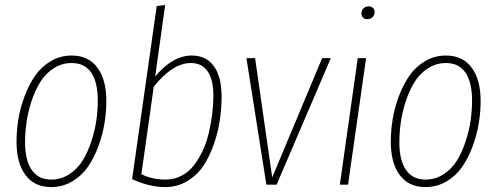

<svg xmlns="http://www.w3.org/2000/svg" viewBox="-20 -759 2043 789"><path d="M189.9 9.8Q121.6 9.8 84.7 -39.6Q47.9 -88.9 47.9 -176.8Q47.9 -221.7 55.4 -268.6Q63 -315.4 80.8 -363Q98.6 -410.6 124 -447.5Q149.4 -484.4 188.5 -507.6Q227.5 -530.8 274.9 -530.8Q343.3 -530.8 380.1 -481.2Q417 -431.6 417 -344.2Q417 -299.3 409.4 -252.4Q401.9 -205.6 384.3 -158Q366.7 -110.4 341.3 -73.5Q315.9 -36.6 276.6 -13.4Q237.3 9.8 189.9 9.8ZM189.9 -21Q231.4 -21 265.1 -43.2Q298.8 -65.4 320.1 -100.1Q341.3 -134.8 355.7 -179Q370.1 -223.1 376 -264.9Q381.8 -306.6 381.8 -345.2Q381.8 -421.4 354.7 -460.7Q327.6 -500 274.9 -500Q233.4 -500 199.7 -477.8Q166 -455.6 144.8 -420.9Q123.5 -386.2 109.1 -341.8Q94.7 -297.4 88.9 -255.6Q83 -213.9 83 -174.8Q83 -99.6 110.6 -60.3Q138.2 -21 189.9 -21Z M768.1 -530.8Q827.1 -530.8 858.9 -487.1Q890.6 -443.4 890.6 -362.8Q890.6 -314 883.3 -264.6Q876 -215.3 858.4 -165.3Q840.8 -115.2 815.2 -76.9Q789.6 -38.6 749 -14.4Q708.5 9.8 658.7 9.8Q593.8 9.8 522.9 -22.9L624 -733.9L658.7 -738.8L617.7 -444.8Q689.9 -530.8 768.1 -530.8ZM764.6 -500Q689.5 -500 611.8 -402.8L561 -43Q606 -21 659.7 -21Q695.8 -21 726.1 -36.9Q756.3 -52.7 777.3 -80.3Q798.3 -107.9 814 -141.8Q829.6 -175.8 838.6 -215.3Q847.7 -254.9 852.1 -291.3Q856.4 -327.6 856.9 -362.8Q857.4 -430.2 833.7 -465.1Q810.1 -500 764.6 -500Z M1339.4 -520 1116.7 0H1074.7L992.7 -520H1028.3L1098.6 -29.8L1303.7 -520Z M1489.3 -680.2Q1478.5 -680.2 1471.9 -686.8Q1465.3 -693.4 1465.3 -703.1Q1465.3 -716.3 1473.6 -724.6Q1481.9 -732.9 1495.1 -732.9Q1505.9 -732.9 1512.7 -726.3Q1519.5 -719.7 1519.5 -710Q1519.5 -697.3 1511.2 -688.7Q1502.9 -680.2 1489.3 -680.2ZM1484.4 -520 1410.2 0H1376.5L1450.2 -520Z M1728 9.8Q1659.7 9.8 1622.8 -39.6Q1585.9 -88.9 1585.9 -176.8Q1585.9 -221.7 1593.5 -268.6Q1601.1 -315.4 1618.9 -363Q1636.7 -410.6 1662.1 -447.5Q1687.5 -484.4 1726.6 -507.6Q1765.6 -530.8 1813 -530.8Q1881.3 -530.8 1918.2 -481.2Q1955.1 -431.6 1955.1 -344.2Q1955.1 -299.3 1947.5 -252.4Q1939.9 -205.6 1922.4 -158Q1904.8 -110.4 1879.4 -73.5Q1854 -36.6 1814.7 -13.4Q1775.4 9.8 1728 9.8ZM1728 -21Q1769.5 -21 1803.2 -43.2Q1836.9 -65.4 1858.2 -100.1Q1879.4 -134.8 1893.8 -179Q1908.2 -223.1 1914.1 -264.9Q1919.9 -306.6 1919.9 -345.2Q1919.9 -421.4 1892.8 -460.7Q1865.7 -500 1813 -500Q1771.5 -500 1737.8 -477.8Q1704.1 -455.6 1682.9 -420.9Q1661.6 -386.2 1647.2 -341.8Q1632.8 -297.4 1627 -255.6Q1621.1 -213.9 1621.1 -174.8Q1621.1 -99.6 1648.7 -60.3Q1676.3 -21 1728 -21Z"/></svg>

Font: Fira Sans Compressed UltraLight
Style: Italic
Weight: 200
Width: 3
Italic angle: -8°
Designer: Carrois Corporate & Edenspiekermann AG
Foundry: Carrois Corporate GbR & Edenspiekermann AG
Version: Version 4.203;PS 004.203;hotconv 1.0.88;makeotf.lib2.5.64775